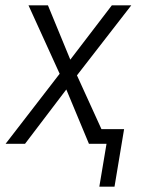

<svg xmlns="http://www.w3.org/2000/svg" viewBox="-20 -540 540 721"><path d="M353 161 380 0H314L229 -204L74 0H1L204 -263L87 -520H160L244 -316L400 -520H473L269 -257L361 -55H446L410 161Z"/></svg>

Font: Iosevka Light Oblique
Style: Regular
Weight: 300
Italic angle: -9°
Monospace: yes
Designer: Belleve Invis
Foundry: Belleve Invis
Version: Version 32.5.0; ttfautohint (v1.8.4)